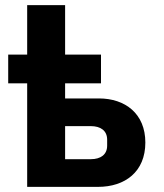

<svg xmlns="http://www.w3.org/2000/svg" viewBox="-20 -729 640 749"><path d="M86 0H362C468 0 547 -59 547 -173C547 -286 468 -345 366 -345H234V-404H374V-516H234V-709H86V-516H12V-404H86ZM234 -108V-237H334C373 -237 398 -219 398 -184V-161C398 -126 373 -108 334 -108Z"/></svg>

Font: IBM Plex Mono
Style: Bold
Weight: 700
Monospace: yes
Designer: Mike Abbink, Paul van der Laan, Pieter van Rosmalen
Foundry: Bold Monday
Version: Version 2.004